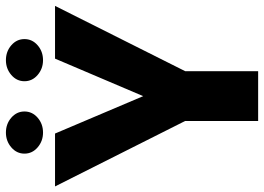

<svg xmlns="http://www.w3.org/2000/svg" viewBox="-148 -778 923 672"><g transform="rotate(-90 314.0 -441.5)"><path d="M183.1 -710.9 314 -402.3 445.3 -710.9H629.9L401.4 -255.4V0H227.1V-255.4L-2 -710.9ZM112.8 -817.9Q112.8 -845.2 134.8 -864Q156.7 -882.8 186.5 -882.8Q216.8 -882.8 238.5 -864Q260.3 -845.2 260.3 -817.9Q260.3 -790.5 238.5 -771.7Q216.8 -752.9 186.5 -752.9Q156.7 -752.9 134.8 -771.7Q112.8 -790.5 112.8 -817.9ZM366.2 -817.9Q366.2 -845.2 388.2 -864Q410.2 -882.8 439.9 -882.8Q470.2 -882.8 491.9 -864Q513.7 -845.2 513.7 -817.9Q513.7 -790.5 491.9 -771.7Q470.2 -752.9 439.9 -752.9Q410.2 -752.9 388.2 -771.7Q366.2 -790.5 366.2 -817.9Z"/></g></svg>

Font: Vazirmatn UI FD Black
Style: Regular
Weight: 900
Designer: Saber Rastikerdar
Foundry: Saber Rastikerdar
Version: Version 33.003